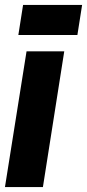

<svg xmlns="http://www.w3.org/2000/svg" viewBox="-36 -754 351 774"><path d="M137 0H-16L71 -547H223ZM38 -613 57 -734H295L276 -613Z"/></svg>

Font: Georama Condensed ExtraBold
Style: Italic
Weight: 800
Width: 3
Italic angle: -9°
Designer: Jean-Baptiste Levee
Foundry: Production Type
Version: Version 1.000